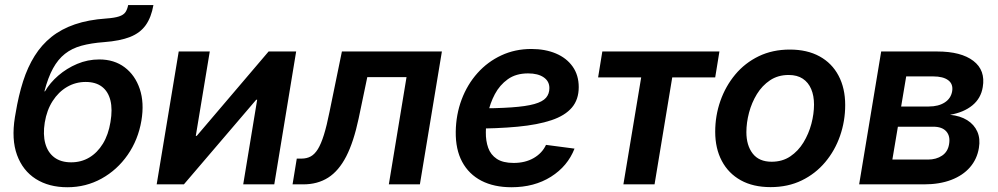

<svg xmlns="http://www.w3.org/2000/svg" viewBox="-20 -748 4051 779"><path d="M253.4 11.7Q178.2 11.7 125.2 -22Q72.3 -55.7 49.1 -119.1Q25.9 -182.6 40.5 -272.5L43.5 -289.6Q55.2 -360.4 73.7 -418.2Q92.3 -476.1 120.6 -521.2Q148.9 -566.4 189 -598.4Q229 -630.4 283.9 -649.2Q338.9 -668 410.6 -672.9Q444.8 -675.3 463.1 -681.4Q481.4 -687.5 489 -698.7Q496.6 -710 500 -727.5H602.5Q593.8 -677.7 571.3 -646Q548.8 -614.3 507.8 -598.1Q466.8 -582 402.3 -577.1Q349.6 -573.2 310.5 -562.5Q271.5 -551.8 243.4 -529.5Q215.3 -507.3 195.1 -470.5Q174.8 -433.6 160.2 -377.4H162.6Q182.6 -412.1 216.6 -441.4Q250.5 -470.7 293.2 -488.8Q335.9 -506.8 382.8 -506.8Q443.4 -506.8 485.8 -474.9Q528.3 -442.9 547.1 -387Q565.9 -331.1 553.7 -258.3Q540.5 -180.7 498 -119.6Q455.6 -58.6 392.1 -23.4Q328.6 11.7 253.4 11.7ZM268.6 -89.4Q309.6 -89.4 342.3 -108.9Q375 -128.4 397.5 -165Q419.9 -201.7 428.2 -252.9Q437 -304.2 428 -340.6Q418.9 -377 393.6 -396.2Q368.2 -415.5 327.6 -415.5Q286.6 -415.5 252 -395.3Q217.3 -375 193.6 -338.1Q169.9 -301.3 161.6 -251Q153.8 -202.1 163.8 -165.8Q173.8 -129.4 200.4 -109.4Q227.1 -89.4 268.6 -89.4Z M1092.8 0H966.8L1023.4 -343.3H1019.5L726.1 0H615.7L705.1 -539.1H831.1L774.4 -196.8H778.3L1069.8 -539.1H1181.6Z M1167 0 1184.1 -104.5H1203.1Q1224.6 -104.5 1240.7 -113.3Q1256.8 -122.1 1269.8 -143.1Q1282.7 -164.1 1294.2 -200.9Q1305.7 -237.8 1316.9 -293.9L1367.2 -539.1H1772.9L1683.6 0H1557.6L1629.4 -435.1H1470.2L1435.1 -267.1Q1415 -172.4 1384.8 -113.5Q1354.5 -54.7 1311.5 -27.3Q1268.6 0 1210.4 0Z M2055.2 11.7Q1984.4 11.7 1933.3 -14.6Q1882.3 -41 1855.2 -91.3Q1828.1 -141.6 1829.1 -213.9Q1830.1 -283.2 1853 -344.2Q1876 -405.3 1917.2 -451.4Q1958.5 -497.6 2014.2 -523.4Q2069.8 -549.3 2135.7 -549.3Q2191.9 -549.3 2235.4 -531Q2278.8 -512.7 2303.5 -477.8Q2328.1 -442.9 2328.1 -394.5Q2328.1 -344.2 2300.3 -311.5Q2272.5 -278.8 2217.3 -260.3Q2162.1 -241.7 2079.8 -233.9Q1997.6 -226.1 1888.7 -226.1L1902.8 -308.1Q1994.6 -308.1 2054.4 -312.3Q2114.3 -316.4 2147.9 -325.9Q2181.6 -335.4 2195.3 -351.3Q2209 -367.2 2209 -390.6Q2209 -418.5 2185.8 -434.3Q2162.6 -450.2 2122.6 -450.2Q2073.2 -450.2 2040.3 -426.5Q2007.3 -402.8 1987.8 -366Q1968.3 -329.1 1959.7 -287.8Q1951.2 -246.6 1951.2 -211.4Q1950.7 -176.8 1960.7 -148.4Q1970.7 -120.1 1995.6 -103.5Q2020.5 -86.9 2064 -86.9Q2110.8 -86.9 2145.3 -106.7Q2179.7 -126.5 2195.3 -160.2L2311 -145Q2283.2 -73.7 2215.6 -31Q2147.9 11.7 2055.2 11.7Z M2509.3 0 2581.5 -434.1H2406.7L2423.8 -539.1H2898.9L2881.8 -434.1H2707.5L2635.7 0Z M3106.4 11.2Q3035.6 11.2 2985.6 -16.6Q2935.5 -44.4 2908.7 -95Q2881.8 -145.5 2881.8 -213.4Q2881.8 -278.8 2902.8 -338.6Q2923.8 -398.4 2963.1 -445.6Q3002.4 -492.7 3058.3 -519.8Q3114.3 -546.9 3184.6 -546.9Q3254.9 -546.9 3305.2 -519.3Q3355.5 -491.7 3382.3 -440.9Q3409.2 -390.1 3409.2 -321.8Q3409.2 -256.8 3388.4 -197Q3367.7 -137.2 3328.1 -90.1Q3288.6 -43 3232.7 -15.9Q3176.8 11.2 3106.4 11.2ZM3110.8 -91.8Q3154.3 -91.8 3186.5 -113.5Q3218.8 -135.3 3240 -170.2Q3261.2 -205.1 3272 -245.6Q3282.7 -286.1 3282.7 -323.7Q3282.7 -359.9 3271.2 -386.7Q3259.8 -413.6 3237.1 -428.7Q3214.4 -443.8 3179.7 -443.8Q3136.7 -443.8 3104.5 -422.4Q3072.3 -400.9 3051 -366.2Q3029.8 -331.5 3019 -290.8Q3008.3 -250 3008.3 -211.9Q3008.3 -158.2 3033.9 -125Q3059.6 -91.8 3110.8 -91.8Z M3465.8 0 3555.2 -539.1H3782.7Q3879.4 -539.1 3929.2 -501Q3979 -462.9 3967.3 -394.5Q3960 -349.1 3925.3 -320.6Q3890.6 -292 3834.5 -282.2Q3875.5 -278.3 3904.1 -260.5Q3932.6 -242.7 3945.3 -213.9Q3958 -185.1 3951.7 -147.9Q3944.3 -102.5 3915.5 -69.3Q3886.7 -36.1 3839.4 -18.1Q3792 0 3729 0ZM3600.6 -100.6H3744.6Q3778.8 -100.6 3802.2 -116.5Q3825.7 -132.3 3830.6 -162.6Q3836.4 -195.3 3819.6 -214.6Q3802.7 -233.9 3766.6 -233.9H3623ZM3636.2 -315.9H3748.5Q3787.6 -315.9 3813 -332.3Q3838.4 -348.6 3843.3 -378.4Q3847.7 -407.2 3827.1 -422.6Q3806.6 -438 3766.1 -438H3656.7Z"/></svg>

Font: Inter 18pt SemiBold
Style: Italic
Weight: 600
Italic angle: -9.3988°
Designer: Rasmus Andersson
Foundry: rsms
Version: Version 4.001;git-66647c0bb